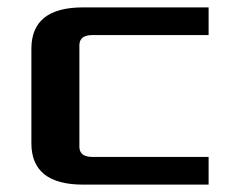

<svg xmlns="http://www.w3.org/2000/svg" viewBox="-20 -500 630 520"><path d="M65 -112V-368Q65 -480 205 -480H545V-405H230Q195 -405 195 -377V-103Q195 -75 230 -75H545V0H205Q65 0 65 -112Z"/></svg>

Font: Xolonium
Style: Regular
Weight: 400
Designer: Severin Meyer
Version: Version 4.2